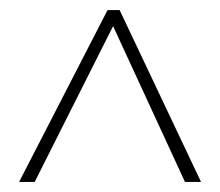

<svg xmlns="http://www.w3.org/2000/svg" viewBox="-20 -733 437 382"><path d="M18 -371H49L205 -681L348 -371H380L218 -713H194Z"/></svg>

Font: Noto Sans Bengali ExtraCondensed Thin
Style: Regular
Weight: 100
Width: 2
Designer: Joana Ranito - Universal Thirst; Jelle Bosma - Monotype Design Team
Foundry: Universal Thirst ehf.
Version: Version 3.000